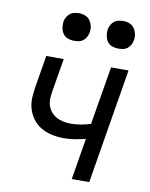

<svg xmlns="http://www.w3.org/2000/svg" viewBox="-83 -794 666 855"><g transform="rotate(10 250.0 -366.5)"><path d="M301 0 332 -187Q308 -181 282.5 -177Q257 -173 233 -173Q205 -173 178.5 -179Q152 -185 130 -198Q108 -211 92.5 -232Q77 -253 70 -278.5Q63 -304 65 -332Q67 -360 72 -387L94 -520H173L149 -376Q146 -358 144.5 -340.5Q143 -323 148 -306.5Q153 -290 163.5 -277.5Q174 -265 188 -257Q202 -249 219.5 -245.5Q237 -242 254 -242Q276 -242 298.5 -246Q321 -250 343 -257L387 -520H466L380 0ZM404 -608Q389 -608 375.5 -613Q362 -618 354 -629.5Q346 -641 343.5 -655.5Q341 -670 343 -685Q345 -695 350.5 -705Q356 -715 364.5 -721.5Q373 -728 383.5 -730.5Q394 -733 405 -733Q420 -733 433.5 -727.5Q447 -722 455 -710.5Q463 -699 466 -684.5Q469 -670 466 -655Q464 -645 458.5 -635Q453 -625 444.5 -618.5Q436 -612 425.5 -610Q415 -608 404 -608ZM204 -608Q189 -608 175.5 -613Q162 -618 154 -629.5Q146 -641 143.5 -655.5Q141 -670 143 -685Q145 -695 150.5 -705Q156 -715 164.5 -721.5Q173 -728 183.5 -730.5Q194 -733 205 -733Q220 -733 233.5 -727.5Q247 -722 255 -710.5Q263 -699 266 -684.5Q269 -670 266 -655Q264 -645 258.5 -635Q253 -625 244.5 -618.5Q236 -612 225.5 -610Q215 -608 204 -608Z"/></g></svg>

Font: Iosevka Algr
Style: Italic
Weight: 400
Italic angle: -9°
Monospace: yes
Designer: Belleve Invis
Foundry: Belleve Invis
Version: Version 26.0.2; ttfautohint (v1.8.3)